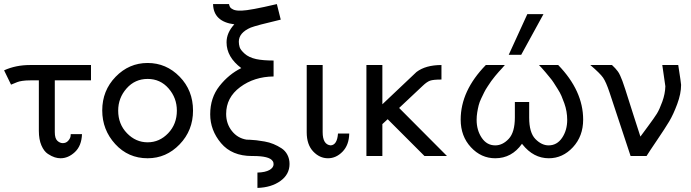

<svg xmlns="http://www.w3.org/2000/svg" viewBox="-29 -763 3379 939"><path d="M-9 -419Q48 -445 118 -445H416V-370H239V-117Q239 -86 251.5 -74.5Q264 -63 278 -63Q294 -63 304 -74Q314 -85 316 -96L317 -107H372Q370 -50 337.5 -19.5Q305 11 267 11Q254 11 239 6.5Q224 2 205 -10.5Q186 -23 173.5 -52Q161 -81 161 -123V-370H120Q97 -370 80.5 -367.5Q64 -365 55.5 -361.5Q47 -358 25 -349Z M471 -223Q471 -320 536.5 -387.5Q602 -455 693 -455Q784 -455 849.5 -388Q915 -321 915 -222Q915 -125 849.5 -57Q784 11 693 11Q598 11 534.5 -58.5Q471 -128 471 -223ZM549 -222Q549 -156 592 -111.5Q635 -67 693 -67Q751 -67 793.5 -111.5Q836 -156 836 -222Q836 -284 795.5 -330.5Q755 -377 693 -377Q631 -377 590 -330.5Q549 -284 549 -222Z M999 -204Q999 -285 1044.5 -342.5Q1090 -400 1151 -430Q1079 -484 1079 -556Q1079 -603 1117 -644Q1015 -657 1013 -743H1091Q1093 -733 1096.5 -727.5Q1100 -722 1111.5 -716.5Q1123 -711 1143 -711H1153Q1193 -712 1325 -743L1344 -667Q1225 -639 1197 -628Q1139 -603 1139 -559Q1139 -546 1143 -532.5Q1147 -519 1167.5 -500.5Q1188 -482 1224 -474Q1257 -467 1309 -467V-389Q1214 -388 1145.5 -337Q1077 -286 1077 -206Q1077 -158 1105 -122.5Q1133 -87 1177 -80Q1178 -80 1193 -79.5Q1208 -79 1225 -77Q1242 -75 1265 -71Q1288 -67 1308.5 -58.5Q1329 -50 1347.5 -38Q1366 -26 1376.5 -6Q1387 14 1387 39Q1387 90 1342.5 122Q1298 154 1230 156V81Q1268 80 1288.5 68.5Q1309 57 1309 40Q1309 30 1304 24Q1288 0 1209 0H1203Q1105 0 1052 -63Q999 -126 999 -204Z M1471 -116V-445H1549V-117Q1549 -56 1588 -52Q1620 -54 1624 -110H1679Q1678 -54 1646.5 -21.5Q1615 11 1575 11Q1534 11 1502.5 -22.5Q1471 -56 1471 -116Z M1763 0V-445H1841V-253Q2003 -407 2008 -411Q2053 -445 2130 -445V-374Q2090 -374 2074.5 -368.5Q2059 -363 2039 -344L1923 -235L2157 0H2047L1867 -180L1841 -156V0Z M2459 -495 2550 -694H2629L2520 -495ZM2224 -178Q2224 -319 2347 -445H2440Q2439 -443 2427 -430Q2415 -417 2410 -411.5Q2405 -406 2392.5 -391Q2380 -376 2373.5 -366.5Q2367 -357 2356 -340.5Q2345 -324 2339 -311.5Q2333 -299 2324.5 -281.5Q2316 -264 2312 -248Q2308 -232 2305 -213.5Q2302 -195 2302 -177Q2302 -126 2327 -89Q2352 -52 2393 -52Q2429 -52 2459 -84Q2489 -116 2489 -189V-264H2559V-188Q2559 -114 2589.5 -83Q2620 -52 2654 -52Q2695 -52 2720 -89Q2745 -126 2745 -177Q2745 -197 2741.5 -217.5Q2738 -238 2731 -257.5Q2724 -277 2717 -293.5Q2710 -310 2698 -328.5Q2686 -347 2679 -358.5Q2672 -370 2657.5 -387Q2643 -404 2638.5 -410Q2634 -416 2621 -430L2607 -445H2701Q2823 -319 2823 -178Q2823 -97 2773 -43Q2723 11 2655 11Q2580 11 2526 -57Q2525 -59 2524 -60Q2474 11 2393 11Q2324 11 2274 -43Q2224 -97 2224 -178Z M2858 -445H2964Q2974 -436 2980 -429Q2986 -422 2992 -414.5Q2998 -407 3004 -393.5Q3010 -380 3015 -367Q3020 -354 3029 -326Q3038 -298 3046.5 -271Q3055 -244 3071 -194Q3087 -144 3103 -95Q3111 -106 3141 -146.5Q3171 -187 3183.5 -207Q3196 -227 3210 -265.5Q3224 -304 3225 -341Q3225 -342 3210 -445H3288Q3302 -355 3302 -348Q3302 -305 3283 -254Q3264 -203 3244 -169.5Q3224 -136 3185 -78.5Q3146 -21 3133 0H3055L2952 -311Q2935 -362 2920.5 -383Q2906 -404 2858 -445Z"/></svg>

Font: CMU Sans Serif
Style: Medium
Weight: 500
Version: Version 0.7.0